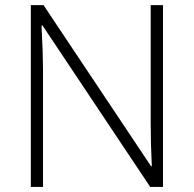

<svg xmlns="http://www.w3.org/2000/svg" viewBox="-20 -734 761 754"><path d="M620.1 0H569.8L147 -633.8H143.1Q148.9 -520.5 148.9 -462.9V0H101.1V-713.9H150.9L573.2 -81.1H576.2Q571.8 -168.9 571.8 -248V-713.9H620.1Z"/></svg>

Font: OpenSans-Light
Style: Regular
Weight: 300
Foundry: Ascender Corporation
Version: Version 1.10